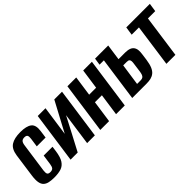

<svg xmlns="http://www.w3.org/2000/svg" viewBox="66 -1125 1756 1756"><g transform="rotate(-45 944.5 -246.5)"><path d="M149.7 11Q111.6 11 83.3 5Q55 -1 37.2 -17.5Q19.4 -34 13.8 -66.4Q8.3 -98.7 16 -151.7L47.5 -376.8Q58.2 -449.2 100.8 -476.4Q143.5 -503.6 221.7 -503.6Q299.6 -503.6 335 -476.4Q370.5 -449.2 359.8 -376.8L349.8 -304.5H235.8L247.9 -390.1Q251.8 -418.9 244.6 -431.1Q237.5 -443.4 213.2 -443.4Q190 -443.4 178.8 -431.1Q167.5 -418.9 163.6 -390.1L123.2 -104.7Q119.3 -74 126.8 -61.9Q134.3 -49.9 157.5 -49.9Q181.7 -49.9 192.5 -61.9Q203.2 -74 207.5 -104.7L220.9 -200.3H334.9L328.6 -152.4Q318.9 -81.6 296 -46.8Q273.2 -12 236.7 -0.5Q200.1 11 149.7 11Z M368.4 0 438.4 -494.7H538.8L497.6 -204.5L652.5 -494.7H752.5L682.5 0H582.4L627 -317Q585.2 -237.5 544.1 -158.5Q503 -79.6 460.6 0Z M752.6 0 822.6 -495H936.6L908.7 -300H998.8L1026.7 -495H1139.4L1069.4 0H956.7L987.3 -213.8H897.2L866.6 0Z M1165.8 0 1226 -426.9H1170L1180.1 -495H1350.1L1328.1 -339.7H1416Q1448.6 -339.7 1473.1 -329.6Q1497.6 -319.6 1509.1 -294.3Q1520.5 -269.1 1513.9 -221.6L1504.9 -154.6Q1497.8 -104.6 1484.6 -74Q1471.3 -43.5 1451.8 -27.7Q1432.2 -11.9 1407.3 -5.9Q1382.5 0 1351.3 0ZM1288.2 -59.6H1333.9Q1353 -59.6 1363.2 -66.9Q1373.4 -74.2 1378.3 -87.9Q1383.1 -101.5 1386.1 -119.9L1397.5 -204.4Q1401.1 -224.9 1400.5 -239.4Q1399.9 -254 1391.9 -261.6Q1384 -269.2 1363.6 -269.2H1318.6Z M1607.8 0 1665.6 -413H1571.7L1583.9 -495H1888.7L1876.5 -413H1782L1724.2 0Z"/></g></svg>

Font: Alumni Sans SC Thin
Style: Italic
Weight: 100
Italic angle: -8°
Designer: Robert E. Leuschke
Foundry: Robert E. Leuschke
Version: Version 1.016